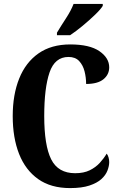

<svg xmlns="http://www.w3.org/2000/svg" viewBox="-20 -951 613 981"><path d="M338 10Q240 10 175 -36Q110 -82 77.5 -164.5Q45 -247 45 -358Q45 -467 78 -549.5Q111 -632 176.5 -678Q242 -724 339 -724Q438 -724 488 -689.5Q538 -655 538 -607Q538 -570 508.5 -546Q479 -522 420 -522Q420 -555 412 -586.5Q404 -618 384.5 -639Q365 -660 330 -660Q260 -660 233 -580.5Q206 -501 206 -358Q206 -208 241.5 -137Q277 -66 364 -66Q408 -66 438.5 -81Q469 -96 490 -119Q511 -142 525 -166Q531 -159 534.5 -147Q538 -135 538 -123Q538 -103 529 -79.5Q520 -56 498 -36Q476 -16 437 -3Q398 10 338 10ZM271 -784Q290 -816 316.5 -856.5Q343 -897 356 -931H505V-921Q495 -904 466 -876Q437 -848 402 -819Q367 -790 338 -771H271Z"/></svg>

Font: Noto Serif Khmer ExtraCondensed ExtraBold
Style: Regular
Weight: 800
Width: 2
Designer: Danh Hong and the Monotype Design Team
Foundry: Monotype Imaging Inc.
Version: Version 2.004; ttfautohint (v1.8.4.7-5d5b)